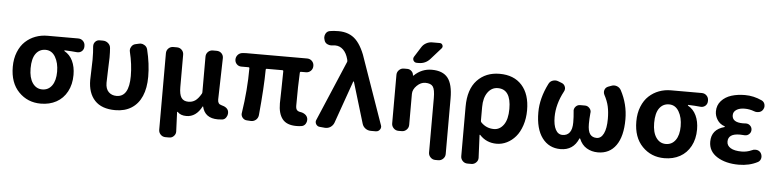

<svg xmlns="http://www.w3.org/2000/svg" viewBox="-54 -1112 6530 1614"><g transform="rotate(5 3211.5 -304.5)"><path d="M304.7 13.7Q193.4 13.7 118.7 -63Q43.9 -139.6 43.9 -274.4Q43.9 -343.8 66.4 -399.4Q88.9 -455.1 126.5 -489.7Q164.1 -524.4 211.4 -542Q258.8 -559.6 311.5 -559.6H571.3Q595.7 -559.6 612.3 -543Q628.9 -526.4 628.9 -502V-496.1Q628.9 -472.7 612.3 -457Q596.7 -443.4 577.1 -443.4Q574.2 -443.4 571.3 -443.4Q524.4 -448.2 466.8 -450.2Q463.9 -450.2 463.9 -447.8Q463.9 -445.3 465.8 -443.4Q510.7 -418.9 534.7 -368.7Q558.6 -318.4 558.6 -251Q558.6 -169.9 525.9 -109.4Q493.2 -48.8 436 -17.6Q378.9 13.7 304.7 13.7ZM306.6 -440.4Q254.9 -440.4 224.6 -398.9Q194.3 -357.4 194.3 -274.4Q194.3 -195.3 225.1 -150.9Q255.9 -106.4 307.1 -106.4Q358.4 -106.4 388.7 -148.4Q418.9 -190.4 418.9 -265.1Q418.9 -339.8 389.2 -390.1Q359.4 -440.4 306.6 -440.4Z M933.6 13.7Q818.4 13.7 760.3 -48.3Q702.1 -110.4 702.1 -220.7Q702.1 -249 704.6 -306.6Q707 -364.3 707 -392.6Q707 -457 702.1 -502.9Q702.1 -505.9 702.1 -508.8Q702.1 -528.3 714.8 -543Q729.5 -559.6 752 -559.6H779.3Q804.7 -559.6 823.7 -543.5Q842.8 -527.3 844.7 -502.9Q847.7 -470.7 847.7 -422.9Q847.7 -400.4 844.2 -324.2Q840.8 -248 840.8 -209Q840.8 -158.2 866.7 -132.3Q892.6 -106.4 933.6 -106.4Q1039.1 -106.4 1039.1 -283.2Q1039.1 -381.8 1013.7 -485.4Q1011.7 -492.2 1011.7 -500Q1011.7 -514.6 1020.5 -528.3Q1032.2 -548.8 1054.7 -553.7L1085 -560.5Q1091.8 -562.5 1098.6 -562.5Q1114.3 -562.5 1128.9 -553.7Q1150.4 -542 1156.2 -518.6Q1185.5 -399.4 1185.5 -290Q1185.5 -194.3 1156.2 -126.5Q1127 -58.6 1070.3 -22.5Q1013.7 13.7 933.6 13.7Z M1374 203.1Q1349.6 203.1 1333 186Q1316.4 168.9 1316.4 145.5V-500Q1316.4 -524.4 1333 -541Q1349.6 -557.6 1374 -557.6H1404.3Q1428.7 -557.6 1445.3 -541Q1461.9 -524.4 1461.9 -500V-227.5Q1461.9 -165 1480.5 -137.7Q1499 -110.4 1540 -110.4Q1572.3 -110.4 1597.2 -127.4Q1622.1 -144.5 1646.5 -186.5Q1650.4 -193.4 1650.4 -200.2V-500Q1650.4 -524.4 1667 -541Q1683.6 -557.6 1708 -557.6H1740.2Q1764.6 -557.6 1781.2 -541Q1796.9 -524.4 1796.9 -502L1788.1 -150.4Q1788.1 -113.3 1817.4 -106.4Q1874 -92.8 1879.9 -55.7Q1880.9 -49.8 1880.9 -43.9Q1880.9 -26.4 1871.1 -10.7Q1859.4 10.7 1835.9 13.7Q1819.3 15.6 1798.8 15.6Q1689.5 15.6 1667 -81.1Q1666 -82 1664.6 -82Q1663.1 -82 1663.1 -81.1Q1615.2 10.7 1533.2 10.7Q1483.4 10.7 1458 -17.6Q1457 -18.6 1455.1 -18.1Q1453.1 -17.6 1453.1 -15.6L1460 149.4Q1460 169.9 1445.3 185.5Q1429.7 203.1 1406.2 203.1Z M2461.9 13.7Q2379.9 13.7 2343.8 -32.2Q2307.6 -78.1 2307.6 -164.1Q2307.6 -182.6 2310.1 -282.7Q2312.5 -382.8 2312.5 -435.5Q2312.5 -443.4 2305.7 -443.4H2170.9Q2164.1 -443.4 2164.1 -435.5Q2163.1 -288.1 2140.6 -49.8Q2137.7 -25.4 2120.1 -9.8Q2102.5 4.9 2081.1 4.9Q2079.1 4.9 2077.1 4.9L2043.9 2.9Q2021.5 2 2006.8 -15.6Q1995.1 -30.3 1995.1 -47.9Q1995.1 -52.7 1996.1 -56.6Q2026.4 -252.9 2026.4 -435.5Q2026.4 -443.4 2019.5 -443.4H1958Q1934.6 -443.4 1918.9 -459.5Q1903.3 -475.6 1903.3 -498Q1903.3 -521.5 1918.9 -538.6Q1934.6 -555.7 1958 -557.6L1985.4 -559.6H2502.9Q2527.3 -559.6 2543.9 -543Q2560.5 -526.4 2560.5 -502V-501Q2560.5 -476.6 2543.9 -460Q2527.3 -443.4 2502.9 -443.4H2460Q2453.1 -443.4 2452.1 -435.5Q2446.3 -330.1 2446.3 -157.2Q2446.3 -131.8 2455.6 -120.6Q2464.8 -109.4 2484.4 -106.4Q2507.8 -103.5 2525.9 -90.3Q2543.9 -77.1 2547.9 -55.7Q2548.8 -49.8 2548.8 -44.9Q2548.8 -27.3 2539.1 -11.7Q2526.4 7.8 2503.9 10.7Q2483.4 13.7 2461.9 13.7Z M2779.3 -42Q2770.5 -18.6 2749 -3.9Q2730.5 7.8 2709 7.8Q2705.1 7.8 2702.1 7.8L2659.2 3.9Q2638.7 2.9 2627 -15.6Q2621.1 -25.4 2621.1 -36.1Q2621.1 -44.9 2625 -52.7L2839.8 -558.6Q2842.8 -565.4 2840.8 -572.3L2838.9 -582Q2825.2 -633.8 2796.4 -661.6Q2767.6 -689.5 2728.5 -689.5Q2716.8 -689.5 2706.1 -687.5Q2700.2 -686.5 2694.3 -686.5Q2676.8 -686.5 2661.1 -694.3Q2641.6 -704.1 2635.7 -725.6L2633.8 -733.4Q2630.9 -742.2 2630.9 -751Q2630.9 -765.6 2637.7 -779.3Q2649.4 -801.8 2672.9 -805.7Q2703.1 -811.5 2746.1 -811.5Q2837.9 -811.5 2893.6 -755.4Q2949.2 -699.2 2987.3 -575.2L3169.9 -54.7Q3172.9 -46.9 3172.9 -40Q3172.9 -28.3 3165 -17.6Q3152.3 0 3130.9 0H3089.8Q3063.5 0 3043 -15.1Q3022.5 -30.3 3015.6 -54.7L2912.1 -398.4Q2911.1 -401.4 2908.7 -401.4Q2906.2 -401.4 2905.3 -398.4Z M3450.2 -737.3Q3463.9 -759.8 3487.8 -772.9Q3511.7 -786.1 3538.1 -786.1H3602.5Q3619.1 -786.1 3626 -771Q3632.8 -755.9 3622.1 -743.2L3536.1 -646.5Q3498 -603.5 3440.4 -603.5H3423.8Q3405.3 -603.5 3395.5 -620.1Q3391.6 -627.9 3391.6 -635.7Q3391.6 -643.6 3396.5 -652.3ZM3555.7 -556.6Q3648.4 -556.6 3690.9 -503.4Q3733.4 -450.2 3733.4 -330.1V138.7Q3733.4 162.1 3716.3 179.2Q3699.2 196.3 3675.8 196.3H3650.4Q3627 196.3 3609.9 179.2Q3592.8 162.1 3592.8 138.7V-320.3Q3592.8 -392.6 3575.2 -417.5Q3557.6 -442.4 3510.7 -442.4Q3472.7 -442.4 3439.5 -409.7Q3406.2 -377 3406.2 -339.8V-78.1Q3406.2 -54.7 3389.2 -37.6Q3372.1 -20.5 3348.6 -20.5H3320.3Q3296.9 -20.5 3279.8 -37.6Q3262.7 -54.7 3262.7 -78.1V-488.3Q3262.7 -511.7 3279.8 -528.8Q3296.9 -545.9 3320.3 -545.9H3349.6Q3370.1 -545.9 3385.3 -531.2Q3400.4 -516.6 3401.4 -496.1Q3401.4 -494.1 3403.3 -493.7Q3405.3 -493.2 3406.2 -494.1Q3469.7 -556.6 3555.7 -556.6Z M3922.9 203.1Q3898.4 203.1 3881.8 186Q3865.2 168.9 3865.2 145.5V-271.5Q3865.2 -418.9 3937.5 -495.6Q4009.8 -572.3 4127 -572.3Q4248 -572.3 4315.4 -497.1Q4382.8 -421.9 4382.8 -287.1Q4382.8 -217.8 4363.3 -159.2Q4343.8 -100.6 4311.5 -63Q4279.3 -25.4 4237.8 -4.9Q4196.3 15.6 4151.4 15.6Q4064.5 15.6 4007.8 -46.9Q4006.8 -47.9 4004.9 -47.4Q4002.9 -46.9 4002.9 -44.9Q4011.7 137.7 4011.7 147.5Q4011.7 169.9 3996.1 185.5Q3979.5 203.1 3955.1 203.1ZM4118.2 -105.5Q4168 -105.5 4200.7 -151.4Q4233.4 -197.3 4233.4 -285.2Q4233.4 -451.2 4122.1 -451.2Q4070.3 -451.2 4037.1 -405.3Q4003.9 -359.4 4003.9 -281.2V-165Q4003.9 -158.2 4008.8 -152.3Q4053.7 -105.5 4118.2 -105.5Z M4690.4 13.7Q4592.8 13.7 4535.6 -62.5Q4478.5 -138.7 4478.5 -279.3Q4478.5 -397.5 4542 -523.4Q4552.7 -545.9 4576.2 -553.7Q4587.9 -557.6 4598.6 -557.6Q4611.3 -557.6 4623 -552.7L4653.3 -541Q4673.8 -533.2 4681.6 -511.7Q4684.6 -502.9 4684.6 -495.1Q4684.6 -482.4 4677.7 -470.7Q4618.2 -359.4 4618.2 -251Q4618.2 -183.6 4638.7 -145Q4659.2 -106.4 4697.3 -106.4Q4736.3 -106.4 4757.3 -134.3Q4778.3 -162.1 4778.3 -218.8Q4778.3 -264.6 4773.4 -311.5Q4772.5 -315.4 4772.5 -318.4Q4772.5 -336.9 4785.2 -351.6Q4800.8 -369.1 4823.2 -369.1H4864.3Q4886.7 -369.1 4902.3 -351.6Q4916 -336.9 4916 -318.4Q4916 -314.5 4915 -311.5Q4910.2 -258.8 4910.2 -218.8Q4910.2 -158.2 4929.2 -132.3Q4948.2 -106.4 4985.4 -106.4Q5022.5 -106.4 5043.9 -149.9Q5065.4 -193.4 5065.4 -274.4Q5065.4 -333 5055.2 -378.9Q5044.9 -424.8 5018.6 -473.6Q5012.7 -485.4 5012.7 -497.1Q5012.7 -505.9 5015.6 -514.6Q5022.5 -535.2 5043.9 -543.9L5070.3 -553.7Q5082 -558.6 5094.7 -558.6Q5105.5 -558.6 5117.2 -554.7Q5140.6 -545.9 5152.3 -524.4Q5212.9 -411.1 5212.9 -283.2Q5212.9 -139.6 5158.7 -63Q5104.5 13.7 5005.9 13.7Q4953.1 13.7 4911.1 -11.2Q4869.1 -36.1 4847.7 -88.9Q4846.7 -90.8 4844.7 -90.8Q4842.8 -90.8 4841.8 -88.9Q4798.8 13.7 4690.4 13.7Z M5566.4 13.7Q5455.1 13.7 5380.4 -63Q5305.7 -139.6 5305.7 -274.4Q5305.7 -343.8 5328.1 -399.4Q5350.6 -455.1 5388.2 -489.7Q5425.8 -524.4 5473.1 -542Q5520.5 -559.6 5573.2 -559.6H5833Q5857.4 -559.6 5874 -543Q5890.6 -526.4 5890.6 -502V-496.1Q5890.6 -472.7 5874 -457Q5858.4 -443.4 5838.9 -443.4Q5835.9 -443.4 5833 -443.4Q5786.1 -448.2 5728.5 -450.2Q5725.6 -450.2 5725.6 -447.8Q5725.6 -445.3 5727.5 -443.4Q5772.5 -418.9 5796.4 -368.7Q5820.3 -318.4 5820.3 -251Q5820.3 -169.9 5787.6 -109.4Q5754.9 -48.8 5697.8 -17.6Q5640.6 13.7 5566.4 13.7ZM5568.4 -440.4Q5516.6 -440.4 5486.3 -398.9Q5456.1 -357.4 5456.1 -274.4Q5456.1 -195.3 5486.8 -150.9Q5517.6 -106.4 5568.8 -106.4Q5620.1 -106.4 5650.4 -148.4Q5680.7 -190.4 5680.7 -265.1Q5680.7 -339.8 5650.9 -390.1Q5621.1 -440.4 5568.4 -440.4Z M6194.3 13.7Q6084 13.7 6011.7 -31.7Q5939.5 -77.1 5939.5 -158.2Q5939.5 -261.7 6047.9 -291Q6050.8 -292 6050.8 -294.4Q6050.8 -296.9 6047.9 -297.9Q6007.8 -311.5 5986.3 -345.2Q5964.8 -378.9 5964.8 -416Q5964.8 -468.8 5998 -505.4Q6031.2 -542 6082.5 -558.1Q6133.8 -574.2 6197.3 -574.2Q6270.5 -574.2 6339.8 -542Q6360.4 -532.2 6366.2 -509.8Q6368.2 -502 6368.2 -495.1Q6368.2 -480.5 6360.4 -467.8Q6349.6 -448.2 6327.1 -442.4Q6317.4 -440.4 6309.6 -440.4Q6295.9 -440.4 6284.2 -445.3Q6246.1 -460 6204.1 -460Q6161.1 -460 6134.8 -442.9Q6108.4 -425.8 6108.4 -396.5Q6108.4 -335.9 6200.2 -335.9Q6210 -335.9 6222.7 -336.9Q6224.6 -336.9 6226.6 -336.9Q6246.1 -336.9 6260.7 -323.2Q6276.4 -308.6 6276.4 -287.1Q6276.4 -265.6 6260.7 -251Q6246.1 -237.3 6226.6 -237.3Q6224.6 -237.3 6222.7 -237.3Q6199.2 -239.3 6182.6 -239.3Q6084 -239.3 6084 -171.9Q6084 -137.7 6116.2 -118.2Q6148.4 -98.6 6210 -98.6Q6252.9 -98.6 6294.9 -117.2Q6307.6 -124 6322.3 -124Q6330.1 -124 6336.9 -123Q6359.4 -118.2 6371.1 -99.6Q6379.9 -85 6379.9 -69.3Q6379.9 -63.5 6378.9 -57.6Q6374 -34.2 6354.5 -23.4Q6284.2 13.7 6194.3 13.7Z"/></g></svg>

Font: Gen Jyuu Gothic P Bold
Style: Bold
Weight: 700
Designer: [Source Han Sans]
Ryoko NISHIZUKA  (kana & ideographs); Paul D. Hunt (Latin, Greek & Cyrillic); Wenlong ZHANG  (bopomofo
Version: Version 1.002.20150607